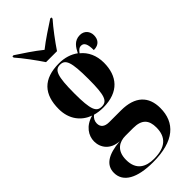

<svg xmlns="http://www.w3.org/2000/svg" viewBox="-319 -817 1102 1102"><g transform="rotate(-45 232.0 -265.5)"><path d="M167 -606H256C286 -651 336 -718 370 -756V-766H361C321 -740 256 -698 211 -662C167 -698 103 -740 63 -766H54V-756C88 -718 137 -651 167 -606ZM195 235C368 235 445 162 445 44C445 -50 390 -106 275 -106H180C143 -106 124 -122 124 -151C124 -169 132 -185 148 -198C169 -192 192 -189 215 -189C343 -189 400 -262 400 -369C400 -427 378 -475 339 -506C352 -524 362 -531 375 -531C400 -531 410 -509 410 -461C455 -461 471 -489 471 -521C471 -552 450 -579 414 -579C368 -579 348 -545 332 -513C301 -536 261 -549 215 -549C86 -549 28 -483 28 -364C28 -280 74 -225 137 -202C71 -184 40 -136 40 -89C40 -38 74 10 145 14C45 22 -7 56 -7 119C-7 194 66 235 195 235ZM213 -199C170 -199 155 -231 155 -363C155 -506 171 -539 213 -539C256 -539 271 -507 271 -364C271 -231 257 -199 213 -199ZM213 225C148 225 95 198 95 116C95 38 144 15 190 15H253C324 15 350 48 350 107C350 185 306 225 213 225Z"/></g></svg>

Font: Noto Serif Display ExtraCondensed ExtraBold
Style: Regular
Weight: 800
Width: 2
Designer: Monotype Design Team
Foundry: Monotype Imaging Inc.
Version: Version 2.009